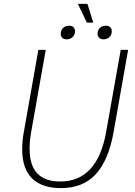

<svg xmlns="http://www.w3.org/2000/svg" viewBox="-20 -956 695 986"><path d="M94 -189Q94 -233 102 -276L177 -700H215L140 -278Q132 -235 132 -191Q132 -24 289 -24Q480 -24 525 -278L600 -700H638L563 -276Q537 -132 471.5 -61Q406 10 293 10Q195 10 144.5 -40Q94 -90 94 -189ZM380 -936H429L459 -840H426ZM292 -782Q292 -801 304 -812.5Q316 -824 335 -824Q349 -824 357 -816.5Q365 -809 365 -796Q365 -777 353 -765.5Q341 -754 322 -754Q308 -754 300 -761.5Q292 -769 292 -782ZM481 -783Q481 -801 493 -812.5Q505 -824 524 -824Q538 -824 546 -816.5Q554 -809 554 -796Q554 -777 542 -765.5Q530 -754 511 -754Q498 -754 489.5 -762Q481 -770 481 -783Z"/></svg>

Font: Sarabun Thin
Style: Italic
Weight: 250
Italic angle: -10°
Designer: Suppakit Chalermlarp | Katatrad Co.,Ltd.
Foundry: Cadson Demak Co.,Ltd.
Version: Version 1.000; ttfautohint (v1.6)